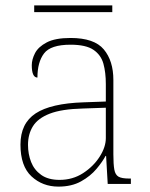

<svg xmlns="http://www.w3.org/2000/svg" viewBox="-20 -683 557 713"><path d="M197 10Q138 10 97 -28Q56 -66 56 -146Q56 -225 112.5 -262Q169 -299 290 -303L373 -306V-371Q373 -414 364 -446.5Q355 -479 327 -498Q299 -517 242 -517Q168 -517 143.5 -484.5Q119 -452 119 -395Q98 -395 98 -441Q98 -462 110 -485.5Q122 -509 153.5 -525.5Q185 -542 242 -542Q330 -542 365.5 -499.5Q401 -457 401 -386V-110Q401 -73 404.5 -53.5Q408 -34 420 -27Q432 -20 459 -20H466V0H380L374 -104H372Q361 -83 338.5 -56Q316 -29 281 -9.5Q246 10 197 10ZM201 -15Q250 -15 288.5 -40Q327 -65 350 -101Q373 -137 373 -170V-283L287 -280Q209 -278 165 -261Q121 -244 102.5 -214.5Q84 -185 84 -145Q84 -111 95.5 -81.5Q107 -52 133 -33.5Q159 -15 201 -15ZM107 -638V-663H397V-638Z"/></svg>

Font: Noto Serif Myanmar Thin
Style: Regular
Weight: 100
Designer: Ben Mitchell and the Monotype Design Team
Foundry: Monotype Imaging Inc.
Version: Version 2.106; ttfautohint (v1.8.4.7-5d5b)